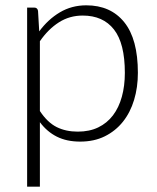

<svg xmlns="http://www.w3.org/2000/svg" viewBox="-20 -526 591 722"><path d="M82 176V-497.5H108.5Q121 -497.5 123 -485L127.5 -408Q160.5 -453 205 -479.5Q249.5 -506 304.5 -506Q396 -506 447.2 -442.5Q498.5 -379 498.5 -252Q498.5 -197.5 484.2 -150.2Q470 -103 442.2 -68.2Q414.5 -33.5 374.2 -13.5Q334 6.5 281.5 6.5Q231 6.5 194 -12Q157 -30.5 130 -66.5V176ZM291 -467.5Q241.5 -467.5 201.5 -442Q161.5 -416.5 130 -371V-108.5Q158.5 -65.5 193 -48.2Q227.5 -31 272.5 -31Q316.5 -31 349.5 -47Q382.5 -63 404.8 -92.2Q427 -121.5 438.2 -162.2Q449.5 -203 449.5 -252Q449.5 -363 408.5 -415.2Q367.5 -467.5 291 -467.5Z"/></svg>

Font: Lato Light
Style: Regular
Weight: 300
Designer: Lukasz Dziedzic
Foundry: tyPoland Lukasz Dziedzic
Version: Version 2.007; 2014-02-27